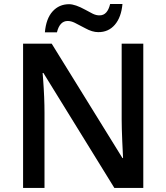

<svg xmlns="http://www.w3.org/2000/svg" viewBox="-20 -930 823 950"><path d="M689 0H545.9L194.8 -568.8H190.9L193.4 -537.1Q200.2 -446.3 200.2 -371.1V0H94.2V-713.9H235.8L585.9 -147.9H588.9Q587.9 -159.2 585 -229.5Q582 -299.8 582 -339.8V-713.9H689ZM465.8 -771Q436.5 -771 402.3 -790Q367.7 -808.6 349.6 -817.4Q331.5 -826.2 314.9 -826.2Q275.4 -826.2 261.7 -770H202.1Q208 -837.9 240.2 -873.5Q272.5 -909.2 321.8 -909.2Q352.1 -909.2 401.9 -881.8Q420.9 -871.1 438.5 -862.3Q456.1 -853.5 473.1 -854Q511.7 -854 524.9 -910.2H585.9Q580.1 -844.7 548.3 -807.6Q516.6 -770.5 465.8 -771Z"/></svg>

Font: OpenSans-Semibold
Style: Regular
Weight: 600
Foundry: Ascender Corporation
Version: Version 1.10